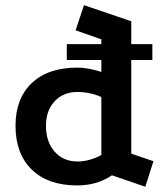

<svg xmlns="http://www.w3.org/2000/svg" viewBox="-20 -692 628 736"><path d="M537 23.8 409.2 -20Q352 18.8 276.2 18.8Q164.2 18.8 101.9 -41.8Q39.5 -102.2 39.5 -210.2Q39.5 -314.5 101.9 -373.6Q164.2 -432.8 276.2 -432.8Q297.2 -432.8 321.4 -428.4Q345.5 -424 368.5 -416.2V-541.2L269.8 -575.8L302 -672.2L483.2 -610.5V-103L568.2 -74ZM277.2 -73Q300.2 -73 324.5 -79.8Q348.8 -86.5 368.5 -98V-319.8Q351 -328.5 325.8 -334Q300.5 -339.5 277.2 -339.5Q222.8 -339.5 189.5 -303.8Q156.2 -268 156.2 -210.5Q156.2 -148.2 189.5 -110.6Q222.8 -73 277.2 -73ZM236 -522.8H564V-462H236Z"/></svg>

Font: Podkova VF Beta
Style: Regular
Weight: 400
Designer: Ilya Yudin
Foundry: Cyreal (www.cyreal.org)
Version: Version 2.100